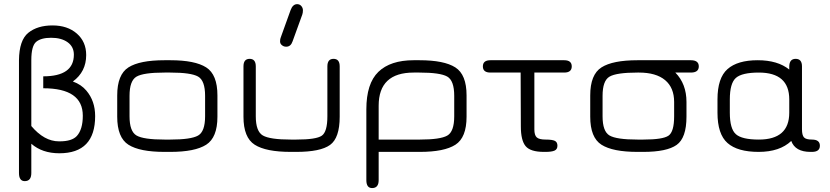

<svg xmlns="http://www.w3.org/2000/svg" viewBox="-20 -746 4076 943"><path d="M133.8 -40V103.5Q133.8 143.6 101.6 143.6Q73.2 143.6 73.2 103.5V-450.2Q74.2 -548.8 119.1 -585Q164.1 -621.1 237.8 -621.1Q311.5 -621.1 357.4 -581.1Q403.3 -541 403.3 -475.6Q403.3 -393.6 337.9 -345.7Q378.9 -331.1 404.3 -300.8Q447.3 -250 447.3 -175.8Q447.3 6.8 271.5 6.8Q187.5 6.8 133.8 -40ZM133.8 -450.2V-127Q197.3 -51.8 269.5 -51.8Q271.5 -51.8 273.4 -51.8Q333 -51.8 357.4 -78.1Q386.7 -110.4 386.7 -177.7Q386.7 -312.5 192.4 -312.5V-371.1Q342.8 -371.1 342.8 -477.5Q342.8 -516.6 312 -538.6Q281.2 -560.5 231.4 -560.5Q181.6 -560.5 157.7 -540.5Q133.8 -520.5 133.8 -450.2Z M816.4 0H788.1Q666 0 610.8 -35.2Q555.7 -70.3 555.7 -172.9V-277.3Q555.7 -379.9 610.8 -415Q666 -450.2 788.1 -450.2H816.4Q937.5 -450.2 992.7 -415Q1047.9 -379.9 1047.9 -277.3V-172.9Q1047.9 -70.3 992.7 -35.2Q937.5 0 816.4 0ZM788.1 -60.5H816.4Q918 -60.5 952.6 -80.1Q987.3 -99.6 987.3 -174.8V-275.4Q987.3 -350.6 952.6 -370.1Q918 -389.6 816.4 -389.6H788.1Q684.6 -389.6 650.4 -369.6Q616.2 -349.6 616.2 -275.4V-174.8Q616.2 -100.6 650.4 -80.6Q684.6 -60.5 788.1 -60.5Z M1439.5 -725.6Q1452.1 -725.6 1460 -716.3Q1467.8 -707 1467.8 -695.3Q1467.8 -683.6 1464.8 -674.8L1417 -543Q1408.2 -516.6 1385.7 -516.6Q1373 -516.6 1364.3 -524.4Q1355.5 -531.2 1355.5 -543Q1355.5 -554.7 1359.4 -563.5L1407.2 -696.3Q1418 -725.6 1439.5 -725.6ZM1435.5 0H1408.2Q1286.1 0 1231 -35.2Q1175.8 -70.3 1175.8 -172.9V-419.9Q1175.8 -457 1206.1 -457Q1236.3 -457 1236.3 -419.9V-174.8Q1236.3 -100.6 1271 -80.6Q1305.7 -60.5 1408.2 -60.5H1435.5Q1533.2 -60.5 1560.5 -79.6Q1587.9 -98.6 1587.9 -174.8V-419.9Q1587.9 -457 1618.2 -457Q1648.4 -457 1648.4 -419.9V-172.9Q1648.4 -68.4 1601.1 -34.2Q1553.7 0 1435.5 0Z M2210.9 -275.4Q2210.9 -350.6 2176.3 -370.1Q2141.6 -389.6 2040 -389.6H2011.7Q1839.8 -389.6 1839.8 -226.6V-60.5H2042Q2142.6 -60.5 2176.8 -80.1Q2210.9 -99.6 2210.9 -174.8ZM2011.7 -450.2H2040Q2161.1 -450.2 2216.3 -415Q2271.5 -379.9 2271.5 -277.3V-172.9Q2271.5 -70.3 2216.8 -35.2Q2162.1 0 2042 0H1839.8V138.7Q1839.8 177.7 1807.6 177.7Q1779.3 177.7 1779.3 138.7V-209Q1779.3 -335.9 1838.4 -393.1Q1897.5 -450.2 2011.7 -450.2Z M2604.5 -110.4Q2604.5 -82 2616.2 -71.3Q2627.9 -60.5 2660.2 -60.5Q2692.4 -60.5 2705.1 -54.2Q2717.8 -47.9 2717.8 -30.3Q2717.8 -12.7 2703.6 -6.3Q2689.5 0 2659.2 0H2651.4Q2585 0 2561.5 -28.3Q2538.1 -56.6 2538.1 -125L2537.1 -389.6H2388.7Q2351.6 -389.6 2351.6 -419.9Q2351.6 -450.2 2388.7 -450.2H2751Q2788.1 -450.2 2788.1 -419.9Q2788.1 -389.6 2751 -389.6H2604.5Z M3373 -450.2Q3412.1 -450.2 3412.1 -419.9Q3412.1 -389.6 3373 -389.6H3296.9Q3351.6 -334 3351.6 -245.1V-172.9Q3351.6 -68.4 3303.2 -34.2Q3254.9 0 3139.6 0H3111.3Q2989.3 0 2934.1 -35.2Q2878.9 -70.3 2878.9 -172.9V-277.3Q2878.9 -379.9 2934.1 -415Q2989.3 -450.2 3111.3 -450.2ZM3111.3 -389.6Q3007.8 -389.6 2973.6 -369.6Q2939.5 -349.6 2939.5 -275.4V-174.8Q2939.5 -100.6 2973.6 -80.6Q3007.8 -60.5 3111.3 -60.5H3139.6Q3235.4 -60.5 3263.2 -79.6Q3291 -98.6 3291 -174.8V-245.1Q3291 -315.4 3246.6 -352.5Q3202.1 -389.6 3118.2 -389.6Z M3967.8 0H3960.9Q3885.7 0 3866.2 -53.7Q3809.6 0 3706.1 0Q3602.5 0 3553.2 -43.5Q3503.9 -86.9 3503.9 -192.4V-257.8Q3503.9 -363.3 3553.2 -406.7Q3602.5 -450.2 3701.2 -450.2Q3799.8 -450.2 3856.4 -404.3V-418Q3856.4 -457 3887.7 -457Q3918.9 -457 3918.9 -419.9V-111.3Q3918.9 -82 3928.7 -71.3Q3938.5 -60.5 3967.8 -60.5Q4006.8 -60.5 4006.8 -30.3Q4006.8 0 3967.8 0ZM3707 -389.6Q3624 -389.6 3594.2 -363.3Q3564.5 -336.9 3564.5 -257.8V-192.4Q3564.5 -113.3 3594.2 -86.9Q3624 -60.5 3707 -60.5Q3856.4 -60.5 3856.4 -192.4V-257.8Q3856.4 -389.6 3707 -389.6Z"/></svg>

Font: Jura
Style: Medium
Weight: 500
Version: Version 2.6.1